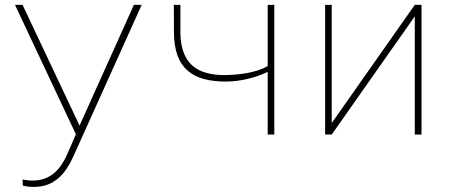

<svg xmlns="http://www.w3.org/2000/svg" viewBox="-20 -548 1840 782"><path d="M304.2 -36.1 310.5 -50.8 525.4 -528.3H557.1L279.3 87.9Q267.1 115.2 252.2 137.9Q237.3 160.6 218 177.5Q198.7 194.3 173.8 203.9Q148.9 213.4 116.7 213.4Q95.2 213.4 72.8 208L71.8 183.1Q81.5 184.6 91.8 186Q102.1 187.5 112.3 187.5Q138.7 187.5 160.2 179.9Q181.6 172.4 198.7 158.4Q215.8 144.5 229 125.2Q242.2 106 252.4 83L289.1 -1L41 -528.3H71.8Z M1097.2 0H1070.3V-255.4Q1032.2 -236.8 988.5 -226.6Q944.8 -216.3 903.3 -215.8Q851.1 -215.3 811 -226.1Q771 -236.8 743.9 -260.5Q716.8 -284.2 702.9 -322.3Q689 -360.4 688.5 -414.1L688 -528.3H714.8V-414.1Q715.3 -367.7 727.8 -334.5Q740.2 -301.3 763.9 -280.5Q787.6 -259.8 822.8 -250.5Q857.9 -241.2 903.3 -242.2Q921.4 -242.7 943.1 -244.6Q964.8 -246.6 987.3 -250.7Q1009.8 -254.9 1031.2 -261.7Q1052.7 -268.6 1070.3 -278.8V-528.3H1097.2Z M1669.4 -528.3H1696.8V0H1669.4V-481.4L1331.1 0H1304.2V-528.3H1331.1V-46.9Z"/></svg>

Font: Roboto Mono Thin
Style: Regular
Weight: 250
Designer: Google
Version: Version 2.000985; 2015; ttfautohint (v1.3)